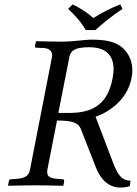

<svg xmlns="http://www.w3.org/2000/svg" viewBox="-20 -832 614 862"><path d="M387 -654C363 -654 303 -645 265 -645C227 -645 189 -646 144 -647L141 -645L137 -624C136 -620 138 -618 142 -618L179 -616C193 -615 214 -608 214 -584C214 -581 214 -577 213 -574L115 -72C110 -44 95 -32 54 -29L29 -27C24 -27 21 -24 20 -19L16 0L18 2C63 1 102 0 140 0C178 0 217 1 262 2L265 0L268 -19C269 -24 266 -27 262 -27L237 -29C205 -32 192 -39 192 -59C192 -63 192 -67 193 -72L236 -291C316 -291 333 -276 343 -253L411 -79C430 -32 463 10 521 10C535 10 552 8 563 3L566 -21C523 -21 506 -55 489 -98L409 -308C453 -322 549 -374 570 -479C573 -492 574 -505 574 -517C574 -550 564 -579 543 -604C506 -649 447 -654 387 -654ZM381 -620C432 -620 490 -602 490 -521C490 -509 488 -494 485 -478C461 -353 383 -325 290 -325H242L291 -574C296 -603 313 -620 381 -620ZM365 -697H408C446 -731 486 -763 530 -792L520 -812C478 -796 441 -777 399 -751C371 -776 342 -795 306 -812L286 -792C316 -764 344 -734 365 -697Z"/></svg>

Font: Libertinus Serif
Style: Italic
Weight: 400
Italic angle: -12°
Designer: Philipp H. Poll, Khaled Hosny
Foundry: Caleb Maclennan
Version: Version 7.050;RELEASE